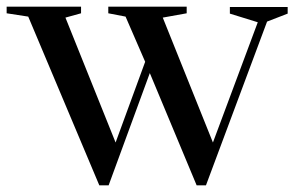

<svg xmlns="http://www.w3.org/2000/svg" viewBox="-34 -538 886 578"><path d="M265 20 51 -488 -14 -498V-518H210V-498L163 -485L314 -109L403 -352L344 -488L292 -498V-518H528V-498L456 -485L607 -109L742 -471L658 -497V-517H832V-497L770 -473L586 20H558L417 -318L293 20Z"/></svg>

Font: Prata
Style: Regular
Weight: 400
Designer: Ivan Petrov
Foundry: Cyreal
Version: Version 2.000